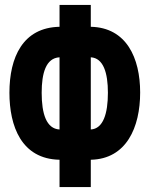

<svg xmlns="http://www.w3.org/2000/svg" viewBox="-20 -744 603 774"><path d="M220 -100V10H346V-100C490 -103 545 -231 545 -371C545 -510 490 -633 346 -636V-724H220V-636C72 -633 18 -513 18 -370C18 -236 66 -103 220 -100ZM220 -513V-222C167 -225 148 -285 148 -370C148 -449 165 -510 220 -513ZM346 -222V-513C397 -510 415 -450 415 -370C415 -286 396 -225 346 -222Z"/></svg>

Font: Noto Sans Mono SemiCondensed ExtraBold
Style: Regular
Weight: 800
Width: 4
Designer: Monotype Design Team
Foundry: Monotype Imaging Inc.
Version: Version 2.014